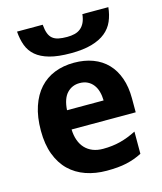

<svg xmlns="http://www.w3.org/2000/svg" viewBox="-117 -867 815 963"><g transform="rotate(-15 290.5 -385.5)"><path d="M298.8 -450.2Q259.3 -450.2 233.2 -422.4Q207 -394.5 203.1 -335H393.1Q392.6 -359.9 386.7 -380.9Q380.9 -401.9 369.1 -417.2Q357.4 -432.6 339.8 -441.4Q322.3 -450.2 298.8 -450.2ZM317.9 9.8Q259.3 9.8 210 -7.3Q160.6 -24.4 125 -58.8Q89.4 -93.3 69.6 -145.8Q49.8 -198.2 49.8 -269Q49.8 -340.8 67.9 -394.5Q85.9 -448.2 118.4 -484.1Q150.9 -520 196.5 -538.1Q242.2 -556.2 297.9 -556.2Q352.1 -556.2 395.8 -539.8Q439.5 -523.4 470 -491.7Q500.5 -460 516.8 -413.8Q533.2 -367.7 533.2 -308.1V-235.8H200.2Q201.2 -204.6 210.2 -179.4Q219.2 -154.3 235.6 -137Q252 -119.6 275.1 -110.4Q298.3 -101.1 328.1 -101.1Q353 -101.1 375.2 -103.8Q397.5 -106.4 418.5 -111.8Q439.5 -117.2 460 -125.2Q480.5 -133.3 502 -144V-28.8Q482.4 -18.6 462.6 -11.5Q442.9 -4.4 420.9 0.5Q398.9 5.4 373.5 7.6Q348.1 9.8 317.9 9.8ZM537.1 -780.8Q533.2 -741.7 519.3 -709.5Q505.4 -677.2 477.3 -654.3Q449.2 -631.3 405 -618.7Q360.8 -606 296.4 -606Q230 -606 186.3 -618.2Q142.6 -630.4 116.2 -653.1Q89.8 -675.8 77.9 -708Q65.9 -740.2 63 -780.8H196.3Q198.7 -752.9 205.3 -735.4Q211.9 -717.8 224.1 -707.8Q236.3 -697.8 254.9 -693.8Q273.4 -689.9 299.3 -689.9Q320.8 -689.9 338.6 -694.3Q356.4 -698.7 369.6 -709.5Q382.8 -720.2 391.1 -737.5Q399.4 -754.9 402.3 -780.8Z"/></g></svg>

Font: Droid Sans
Style: Bold
Weight: 700
Foundry: Ascender Corporation
Version: Version 1.00 build 112